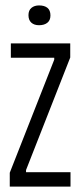

<svg xmlns="http://www.w3.org/2000/svg" viewBox="-20 -688 295 708"><path d="M16 0V-51L180 -468V-475H20V-528H239V-476L76 -61V-53H240V0ZM124 -595Q106 -595 95.5 -604.5Q85 -614 85 -632Q85 -650 96 -659Q107 -668 124 -668Q144 -668 155 -659Q166 -650 166 -631Q166 -613 154.5 -604Q143 -595 124 -595Z"/></svg>

Font: Bricolage Grotesque 72pt Condensed ExtraLight
Style: Regular
Weight: 250
Width: 3
Designer: Mathieu Triay
Foundry: Atelier Triay
Version: Version 1.001;gftools[0.9.33.dev8+g029e19f]